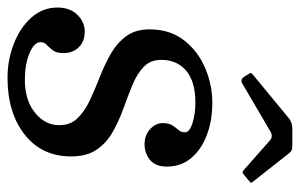

<svg xmlns="http://www.w3.org/2000/svg" viewBox="-166 -621 796 510"><g transform="rotate(90 232.0 -366.0)"><path d="M309.5 -125.5Q309.5 -155 291 -174Q272.5 -193 243.8 -206.5Q215 -220 182.2 -232.8Q149.5 -245.5 120.8 -261.8Q92 -278 73.5 -302.8Q55 -327.5 55 -365Q55 -419.5 84 -456.8Q113 -494 157.8 -513Q202.5 -532 250.5 -532Q297 -532 335.5 -517.5Q374 -503 396.8 -476Q419.5 -449 419.5 -411Q419.5 -381 401.8 -366.5Q384 -352 360 -352Q336 -352 320 -366.8Q304 -381.5 304 -400Q304 -417 310.2 -426.2Q316.5 -435.5 322.5 -442.5Q328.5 -449.5 328.5 -459.5Q328.5 -471.5 304.2 -479.2Q280 -487 250 -487Q193.5 -487 164.8 -462.5Q136 -438 136 -396Q136 -367.5 154.5 -349.8Q173 -332 202.2 -320Q231.5 -308 264.2 -296.2Q297 -284.5 326.2 -268.2Q355.5 -252 374 -225.5Q392.5 -199 392.5 -157Q392.5 -79 334.5 -33.5Q276.5 12 183.5 12Q136.5 12 93.8 -4.5Q51 -21 24 -51Q-3 -81 -3 -121Q-3 -153.5 16 -173.2Q35 -193 61 -193Q87.5 -193 102.8 -177Q118 -161 118 -137Q118 -118 110.8 -108.5Q103.5 -99 96.2 -92.2Q89 -85.5 89 -75.5Q89 -58.5 118.8 -46.2Q148.5 -34 189 -34Q243 -34 276.2 -60.8Q309.5 -87.5 309.5 -125.5ZM182 -615 174.5 -627Q170 -632.5 170.8 -634.5Q171.5 -636.5 178 -642L292 -736Q302.5 -744.5 320 -744.5H362.5Q372.5 -744.5 376.5 -742.5Q380.5 -740.5 384 -736L459.5 -640Q462.5 -636.5 462.5 -635Q462.5 -633.5 457.5 -629.5L443 -617.5Q436.5 -612 434.5 -612.2Q432.5 -612.5 427 -617L350 -685Q339 -694.5 325 -685.5L199.5 -612Q189.5 -605.5 182 -615Z"/></g></svg>

Font: Besley
Style: Italic
Weight: 400
Italic angle: -13°
Designer: Owen Earl
Foundry: indestructible type*
Version: Version 4.000; ttfautohint (v1.8.4.7-5d5b)